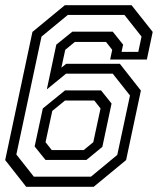

<svg xmlns="http://www.w3.org/2000/svg" viewBox="-35 -720 608 740"><path d="M66 0 -15 -103 90 -597 215 -700H472L553.5 -597L531 -490.5H389.5L397.5 -528L373.5 -558.5H253.5L216.5 -528L201.5 -459L220 -474H427L508 -371L451 -103L326 0ZM140.5 -103.5 98.5 -155.5 130 -302 215.5 -371.5H354.5L395 -321L359.5 -154L298 -103.5ZM164.5 -141.5H287.5L324.5 -172L352.5 -302L328.5 -332.5H215.5L166.5 -292.5L140.5 -172ZM95.5 -39H315.5L417 -123L466 -352L399.5 -436H219.5L145.5 -375.5L182 -548L244 -598H399.5L439.5 -548L433.5 -520H498L510.5 -579L444.5 -662.5H226.5L125 -579L28 -124.5Z"/></svg>

Font: Tourney
Style: Italic
Weight: 400
Italic angle: -12°
Version: Version 1.015